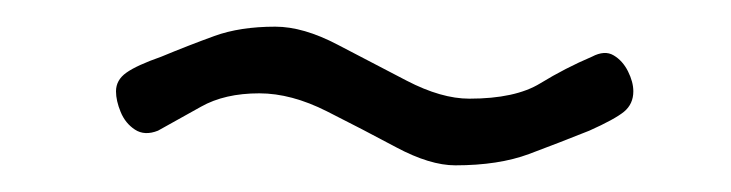

<svg xmlns="http://www.w3.org/2000/svg" viewBox="-20 -357 548 144"><path d="M321.5 -233Q302.5 -233 277.2 -246.5Q252 -260 225.2 -273.5Q198.5 -287 174.5 -287Q148.5 -287 130.8 -277Q113 -267 98.5 -259Q88.5 -255 81.2 -259.8Q74 -264.5 70.5 -273Q67 -281.5 67 -288.5Q67 -297 74.8 -302.5Q82.5 -308 101 -314.5Q121.5 -323 140.8 -330Q160 -337 186.5 -337Q207.5 -337 233.2 -323.5Q259 -310 285 -296.5Q311 -283 332 -283Q366.5 -283 385.2 -294.5Q404 -306 424 -314.5Q433.5 -319.5 440.2 -315.5Q447 -311.5 451 -303.5Q455 -295.5 455 -288.5Q455 -279 448 -273.2Q441 -267.5 422 -259Q399.5 -250 376.8 -241.5Q354 -233 321.5 -233Z"/></svg>

Font: Edu VIC WA NT Hand Pre
Style: Regular
Weight: 400
Designer: Tina and Corey Anderson, Eben Sorkin, Mirko Velimirovic
Foundry: Google for Education
Version: Version 1.000